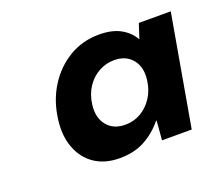

<svg xmlns="http://www.w3.org/2000/svg" viewBox="-73 -812 649 565"><g transform="rotate(-20 252.0 -529.5)"><path d="M216 -348Q170 -348 138 -369.5Q106 -391 91.5 -430Q77 -469 84 -519Q91 -574 118.5 -617.5Q146 -661 188 -686Q230 -711 282 -711Q323 -711 349.5 -696Q376 -681 389 -657L404 -703H504L443 -355H350L355 -415H353Q328 -384 294.5 -366Q261 -348 216 -348ZM265 -435Q291 -435 313 -447.5Q335 -460 350 -482.5Q365 -505 369 -534Q375 -575 355 -600Q335 -625 298 -625Q272 -625 249.5 -612.5Q227 -600 212 -577.5Q197 -555 193 -524Q188 -484 208 -459.5Q228 -435 265 -435Z"/></g></svg>

Font: DM Sans 36pt Black
Style: Italic
Weight: 900
Italic angle: -10°
Designer: Colophon Foundry, Jonny Pinhorn
Foundry: Colophon Foundry
Version: Version 4.004;gftools[0.9.30]